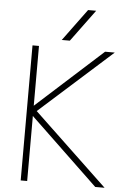

<svg xmlns="http://www.w3.org/2000/svg" viewBox="-62 -994 692 1040"><g transform="rotate(5 284.0 -473.5)"><path d="M290 -775.4H246.1L374 -949.2H418ZM126 -407.2 485.4 -732.4H538.1L144.5 -379.9L546.9 2H496.1L126 -351.6V2H90.8V-732.4H126Z"/></g></svg>

Font: Gen Shin Gothic ExtraLight
Style: Regular
Weight: 100
Designer: [Source Han Sans]
Ryoko NISHIZUKA  (kana & ideographs); Paul D. Hunt (Latin, Greek & Cyrillic); Wenlong ZHANG  (bopomofo
Version: Version 1.002.20150607